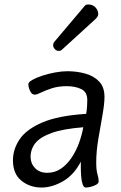

<svg xmlns="http://www.w3.org/2000/svg" viewBox="-20 -826 541 860"><path d="M166 14Q114 14 76 -16.5Q38 -47 38 -108Q38 -157 67.5 -201.5Q97 -246 168.5 -277Q240 -308 366 -316Q369 -334 370 -350.5Q371 -367 371 -378Q371 -414 344 -427Q317 -440 279 -440Q241 -440 212 -430.5Q183 -421 164 -411.5Q145 -402 136 -402Q122 -402 114.5 -419Q107 -436 107 -449Q107 -458 124.5 -468Q142 -478 169.5 -487Q197 -496 227 -501.5Q257 -507 282 -507Q324 -507 362 -496.5Q400 -486 424 -461Q448 -436 448 -392Q448 -361 439 -310.5Q430 -260 420.5 -204Q411 -148 411 -98Q411 -64 416.5 -46Q422 -28 422 -14Q422 -5 411.5 1Q401 7 387.5 10.5Q374 14 364 14Q355 14 350 -1Q345 -16 343.5 -37Q342 -58 342 -76V-102Q311 -42 262 -14Q213 14 166 14ZM192 -52Q226 -52 253 -70.5Q280 -89 300.5 -119.5Q321 -150 334 -186Q347 -222 353 -256Q263 -249 211.5 -230.5Q160 -212 138.5 -185Q117 -158 117 -123Q117 -94 137 -73Q157 -52 192 -52ZM243 -598Q233 -598 225.5 -606Q218 -614 218 -624Q218 -631 222 -637L359 -799Q363 -804 367 -805Q371 -806 375 -806Q395 -806 407.5 -793Q420 -780 420 -763Q420 -752 407 -740L257 -603Q252 -598 243 -598Z"/></svg>

Font: Kite One
Style: Regular
Weight: 400
Designer: Eduardo Rodriguez Tunni
Foundry: Eduardo Rodriguez Tunni
Version: Version 1.002; ttfautohint (v1.8.4.7-5d5b);gftools[0.9.23]